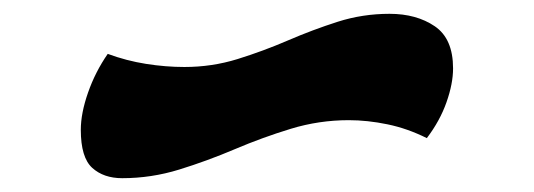

<svg xmlns="http://www.w3.org/2000/svg" viewBox="-20 -528 773 278"><path d="M157 -270Q130 -270 113.5 -285Q97 -300 97 -340Q97 -364 107.5 -394Q118 -424 136 -450Q163 -440 191.5 -435.5Q220 -431 247 -431Q287 -431 324 -442.5Q361 -454 397 -469.5Q433 -485 469 -496.5Q505 -508 544 -508Q583 -508 609.5 -490Q636 -472 636 -429Q636 -407 626.5 -380Q617 -353 598 -328Q570 -342 541 -348Q512 -354 485 -354Q442 -354 401 -341.5Q360 -329 320 -312Q280 -295 239.5 -282.5Q199 -270 157 -270Z"/></svg>

Font: Lemon
Style: Regular
Weight: 400
Designer: Eduardo Rodriguez Tunni
Foundry: Eduardo Rodriguez Tunni
Version: Version 1.003; ttfautohint (v1.8.4.7-5d5b);gftools[0.9.24]